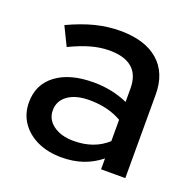

<svg xmlns="http://www.w3.org/2000/svg" viewBox="-100 -620 732 729"><g transform="rotate(20 266.0 -255.0)"><path d="M220.4 9Q165.1 9 123 -10.6Q80.9 -30.2 57.1 -65.1Q33.3 -99.9 33.3 -145.8Q33.3 -218.3 88.4 -259.4Q143.4 -300.6 238.7 -300.6Q314.1 -300.6 377.7 -272.2V-326.4Q377.7 -435 254.1 -435Q218.9 -435 181.1 -424.7Q143.3 -414.3 96.2 -391.6L59.4 -466.9Q116.6 -493.8 166.9 -506.5Q217.2 -519.2 267.6 -519.2Q367 -519.2 421.3 -472Q475.6 -424.8 475.6 -337.6V0H377.7V-44Q344.3 -17.1 305.3 -4Q266.2 9 220.4 9ZM128.8 -148.1Q128.8 -111.1 160.3 -88.3Q191.8 -65.5 242.8 -65.5Q324.7 -65.5 377.7 -113.8V-200.1Q322.5 -231.9 247.1 -231.9Q192.4 -231.9 160.6 -209.2Q128.8 -186.5 128.8 -148.1Z"/></g></svg>

Font: Red Hat Display VF
Style: Regular
Weight: 300
Designer: Pentagram, MCKL
Foundry: Pentagram, MCKL
Version: Version 1.023